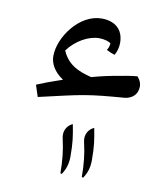

<svg xmlns="http://www.w3.org/2000/svg" viewBox="-69 -334 575 682"><g transform="rotate(10 218.5 7.0)"><path d="M67.9 37.1C145 19.5 190.4 8.3 231.4 1.5C272.5 -5.4 310.5 -8.8 372.1 -13.7C397.5 -16.1 418.9 -32.7 418.9 -62.5C418.9 -74.2 414.1 -85.4 404.3 -96.7C394 -96.2 381.3 -94.2 366.2 -91.8C335.4 -86.4 301.3 -80.6 268.6 -72.3C259.3 -69.8 250.5 -67.9 242.2 -65.4C235.8 -66.9 229.5 -68.8 223.1 -70.8C177.2 -84.5 150.9 -106 135.3 -142.6C165 -182.6 210 -206.5 247.6 -206.5C256.3 -206.5 265.1 -205.1 274.4 -202.6C281.7 -200.2 286.6 -197.8 289.1 -195.3V-192.9C287.6 -183.6 285.2 -176.3 280.8 -170.4C292 -164.6 298.3 -161.6 310.5 -157.7C318.4 -169.9 322.8 -187.5 322.8 -202.6C322.8 -253.4 289.1 -276.9 243.7 -276.9C163.1 -276.9 97.2 -183.6 97.2 -115.7C97.2 -87.4 114.3 -60.5 142.6 -41C143.6 -40 144.5 -39.1 145.5 -38.6L132.3 -34.2C103.5 -24.4 77.1 -14.6 54.2 -4.9ZM284.7 110.4C267.6 117.7 256.3 133.8 256.3 153.8C256.3 158.7 257.3 164.6 258.8 170.9C267.1 205.6 271.5 245.6 271.5 290L276.4 291.5C289.6 272.9 296.4 251 296.4 225.6C296.4 200.7 295.4 180.2 293.5 164.1C291.5 147.9 288.6 129.9 284.7 110.4ZM207.5 110.4C190.4 117.7 179.2 133.8 179.2 153.8C179.2 158.7 180.2 164.6 181.6 170.9C189.9 205.6 194.3 245.6 194.3 290L199.2 291.5C212.4 272.9 219.2 251 219.2 225.6C219.2 200.7 218.3 180.2 216.3 164.1C214.4 147.9 211.4 129.9 207.5 110.4Z"/></g></svg>

Font: Noto Naskh Arabic
Style: Regular
Weight: 400
Designer: Monotype Design Team
Foundry: Monotype Imaging Inc.
Version: Version 1.07